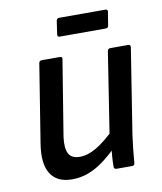

<svg xmlns="http://www.w3.org/2000/svg" viewBox="-76 -709 661 783"><g transform="rotate(-10 254.0 -318.0)"><path d="M160 11Q98 11 71.5 -31Q45 -73 58 -154L110 -479Q112 -489 122 -489H196Q208 -489 206 -479L155 -165Q149 -119 161 -96.5Q173 -74 207 -74Q240 -74 276.5 -95.5Q313 -117 360 -163L352 -89Q322 -59 291 -36Q260 -13 228 -1Q196 11 160 11ZM346 0Q335 0 335 -10Q335 -29 336.5 -50.5Q338 -72 341 -93L340 -132L394 -479Q396 -489 406 -489H480Q490 -489 489 -478L433 -123Q429 -94 426 -65Q423 -36 421 -10Q420 0 410 0ZM210 -571Q201 -571 202 -581L210 -636Q212 -647 222 -647H413Q424 -647 422 -636L413 -581Q412 -571 401 -571Z"/></g></svg>

Font: Sofia Sans Semi Condensed SemiBold
Style: Italic
Weight: 600
Italic angle: -9°
Version: Version 4.100